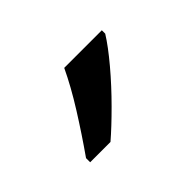

<svg xmlns="http://www.w3.org/2000/svg" viewBox="-45 -867 361 361"><g transform="rotate(-45 135.5 -686.0)"><path d="M231 -757Q218 -736 194 -707.5Q170 -679 142.5 -651.5Q115 -624 94 -606H40V-617Q66 -654 90.5 -693Q115 -732 131 -766H231Z"/></g></svg>

Font: Noto Sans Malayalam Condensed
Style: Regular
Weight: 400
Width: 3
Designer: Jelle Bosma - Monotype Design Team
Foundry: Monotype Imaging Inc.
Version: Version 2.104; ttfautohint (v1.8.4.7-5d5b)